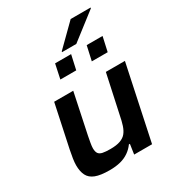

<svg xmlns="http://www.w3.org/2000/svg" viewBox="-209 -1011 1043 1142"><g transform="rotate(-30 312.5 -439.5)"><path d="M206 8Q144 8 109.5 -5.5Q75 -19 61 -47Q47 -75 47 -117Q47 -136 51 -162.5Q55 -189 61 -218L123 -510H254L196 -234Q192 -214 188 -191Q184 -168 184 -155Q184 -131 192.5 -119Q201 -107 220.5 -103Q240 -99 273 -99Q315 -99 341 -108.5Q367 -118 381.5 -136Q396 -154 405 -181.5Q414 -209 421 -246L478 -510H609L501 0H378L388 -68H381Q364 -44 339 -26.5Q314 -9 281.5 -0.5Q249 8 206 8ZM437 -606 459 -705H568L546 -606ZM221 -606 242 -705H352L330 -606ZM311 -742 312 -747 454 -887H591L590 -882L409 -742Z"/></g></svg>

Font: Saira SemiExpanded SemiBold
Style: Italic
Weight: 600
Width: 6
Italic angle: -12°
Designer: Hector Gatti with collaboration of the Omnibus-Type team
Foundry: Omnibus-Type
Version: Version 1.101